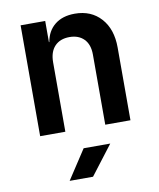

<svg xmlns="http://www.w3.org/2000/svg" viewBox="-88 -629 776 938"><g transform="rotate(-10 300.0 -160.0)"><path d="M77 0V-550H199V-445H201Q210 -499 248 -529.5Q286 -560 347 -560Q428 -560 476.5 -506Q525 -452 525 -361V0H400V-348Q400 -398 373.5 -425Q347 -452 302 -452Q255 -452 228.5 -424Q202 -396 202 -344V0ZM181 240 276 95H408L297 240Z"/></g></svg>

Font: NKDuy Mono
Style: Bold
Weight: 700
Monospace: yes
Designer: NKDuy
Foundry: NKDuy
Version: Version 2.251; ttfautohint (v1.8.4.7-5d5b)